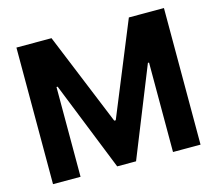

<svg xmlns="http://www.w3.org/2000/svg" viewBox="-101 -834 1085 960"><g transform="rotate(-15 441.5 -353.5)"><path d="M241.2 -707 437.5 -227.5H445.3L641.6 -707H823.2V0H680.7V-462.9H674.8L490.2 -2.9H392.6L208 -464.8H202.1V0H59.6V-707Z"/></g></svg>

Font: Pretendard Std
Style: Bold
Weight: 700
Designer: Base glyphs from Inter by Rasmus Andersson; Hangeul glyphs from Noto Sans CJK(Source Han Sans) by Jang Soo-young and Kan
Foundry: Kil Hyung-jin
Version: Version 1.309